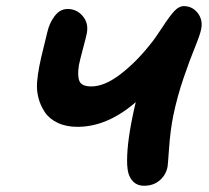

<svg xmlns="http://www.w3.org/2000/svg" viewBox="-20 -657 678 622"><path d="M446.8 -55.2Q422.4 -55.2 408 -72.5Q393.6 -89.8 392.1 -122.1Q389.2 -182.6 410.2 -283.2Q411.6 -291.5 415 -305.7Q418.5 -319.8 419.9 -326.2Q327.6 -246.1 231 -246.1Q194.3 -246.1 167 -259Q139.6 -272 125.2 -293.7Q110.8 -315.4 104.5 -340.1Q98.1 -364.7 100.1 -391.1Q102.1 -415 107.4 -442.6Q112.8 -470.2 121.6 -504.6Q130.4 -539.1 132.8 -550.8Q139.6 -582 157 -605Q174.3 -627.9 199.2 -627.9Q228.5 -627.9 248 -605Q267.6 -582 261.2 -548.8Q258.3 -534.7 248.8 -499.3Q239.3 -463.9 235.8 -446.8Q230 -411.6 237.3 -394.3Q244.6 -377 275.9 -377Q318.8 -377 370.4 -416.7Q421.9 -456.5 465.8 -512.2Q482.4 -532.2 505.9 -568.4Q529.3 -604.5 544.4 -620.8Q559.6 -637.2 575.2 -637.2Q603 -637.2 620.4 -615Q637.7 -592.8 631.8 -563Q628.4 -544.9 611.8 -504.4Q595.2 -463.9 574.7 -404.3Q554.2 -344.7 541 -280.8Q531.7 -233.4 527.8 -178Q523.9 -122.6 522.9 -117.2Q517.6 -89.8 497.1 -72.5Q476.6 -55.2 446.8 -55.2Z"/></svg>

Font: Shantell Sans Irregular Bouncy
Style: Italic
Weight: 600
Italic angle: -11.31°
Designer: Stephen Nixon, Anya Danilova, Shantell Martin
Foundry: Arrow Type
Version: Version 1.006;[9816181b4]